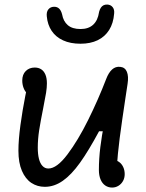

<svg xmlns="http://www.w3.org/2000/svg" viewBox="-20 -830 660 865"><path d="M425.5 -64.3Q425.5 -114 432 -166.9Q438.5 -219.8 450.2 -277.8L461.3 -238.5H426.2Q378.8 -150.3 340.2 -96.5Q301.7 -42.7 263 -15.5Q224.3 11.7 182 11.7Q148 11.7 121.2 -6.1Q94.5 -23.8 78.8 -60.2Q63 -96.7 63 -150.8Q63 -199.8 72.1 -266.6Q81.2 -333.3 94 -398Q99.3 -423.2 103.2 -443.2L123.2 -400.7Q111.7 -400.7 101.8 -409.8Q91.8 -418.8 86.1 -434.2Q80.3 -449.7 80.3 -467.2Q80.3 -494.3 96.1 -510Q111.8 -525.7 136.7 -525.7Q153.5 -525.7 165.8 -517.7Q178 -509.7 184.7 -493.7Q191.3 -477.7 191.3 -454.5Q191.3 -435.3 187.6 -412.1Q183.8 -388.8 174.5 -341.8Q162.7 -283.5 156.4 -243.1Q150.2 -202.7 150.2 -164.5Q150.2 -135.3 155.5 -114.4Q160.8 -93.5 171.6 -82.2Q182.3 -70.8 198 -70.8Q236 -70.8 283.8 -134.2Q331.5 -197.5 376.9 -289Q422.3 -380.5 458.5 -474.5Q469.3 -502.8 485 -517Q500.7 -531.2 521.7 -528.8Q543.3 -526.8 551.7 -506.4Q560 -486 554.8 -452.5Q551.3 -427.2 545.2 -389Q529.3 -284.5 519.2 -207.5Q509.2 -130.5 507.3 -79.2L487.8 -109.2Q503.7 -109.2 515.9 -100.7Q528.2 -92.2 535 -77.7Q541.8 -63.2 541.8 -45.7Q541.8 -28.3 534.2 -14.6Q526.5 -0.8 513.5 7.1Q500.5 15 485.2 15Q467.8 15 454.3 5.8Q440.8 -3.3 433.2 -21.2Q425.5 -39.2 425.5 -64.3ZM190.8 -756.5Q188.7 -776.2 197.7 -787.5Q206.7 -798.8 222.2 -799.5Q237.2 -800 246.2 -791.4Q255.3 -782.8 259.8 -765.2Q265.2 -734.2 285.4 -716.7Q305.7 -699.2 342.8 -699.2Q378.8 -699.2 399.8 -718.7Q420.8 -738.2 426.2 -775.2L426.3 -776.3Q429.3 -787.5 434.1 -794.9Q438.8 -802.3 446.1 -806.1Q453.3 -809.8 463.2 -809.5Q478.7 -808.8 487.5 -797.8Q496.3 -786.8 494.2 -768.5Q490.8 -725.3 471.8 -695Q452.8 -664.7 420.1 -648.8Q387.3 -633 342.8 -633Q297 -633 264.1 -648.2Q231.2 -663.3 212.7 -691Q194.2 -718.7 190.8 -756.5Z"/></svg>

Font: Monaspace Radon Var
Style: Regular
Weight: 400
Designer: Riley Cran and the Lettermatic Team
Version: Version 1.000 (Monaspace Radon Var)